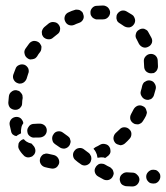

<svg xmlns="http://www.w3.org/2000/svg" viewBox="-20 -587 600 694"><path d="M484 63Q484 52 476 45Q469 37 459 37Q450 37 441 36Q430 35 422 42Q414 48 413 58Q412 63 414 68Q415 73 418 77Q421 81 426 83Q430 85 435 86Q447 87 458 87Q469 87 476 80Q483 73 484 63ZM559 45Q558 41 555 37Q552 33 548 30Q544 27 539 27Q534 26 529 27H528Q518 30 512 39Q507 47 509 57Q510 62 513 66Q516 70 520 73Q525 76 530 76Q534 77 539 76H541Q551 73 556 64Q561 56 559 45ZM388 50Q390 46 391 41Q391 36 389 31Q388 26 384 23Q381 19 377 17Q368 13 360 8Q355 5 351 5Q346 4 341 5Q336 6 332 10Q328 13 326 17Q320 26 323 36Q326 46 335 51Q345 57 355 62Q364 66 374 63Q384 59 388 50ZM136 -29Q132 -26 129 -22Q126 -18 125 -14Q122 -4 127 5Q132 14 142 17Q153 20 165 22Q170 23 175 22Q180 21 184 18Q188 15 190 11Q193 7 194 2Q195 -9 189 -17Q183 -25 173 -27Q164 -29 155 -31Q151 -32 146 -32Q141 -31 136 -29ZM305 2Q308 -2 309 -7Q311 -12 310 -17Q310 -22 307 -26Q305 -31 301 -34Q294 -39 285 -46Q277 -53 267 -52Q256 -51 250 -43Q243 -35 244 -25Q245 -14 253 -8Q262 0 270 5Q278 12 288 11Q298 10 305 2ZM318 -49Q319 -51 321 -52Q323 -54 325 -55Q334 -59 342 -64Q351 -69 361 -66Q371 -64 376 -55Q379 -50 379 -45Q380 -41 379 -36Q378 -31 374 -27Q371 -23 367 -21Q364 -18 360 -16Q357 -17 354 -18Q345 -19 335 -17Q334 -16 333 -16Q333 -18 332 -19Q331 -29 326 -38Q323 -44 318 -49ZM95 -67Q98 -64 101 -60Q104 -57 106 -52Q108 -47 108 -42Q108 -37 106 -33Q104 -28 100 -25Q97 -21 92 -20Q87 -18 82 -18Q77 -18 73 -20Q68 -22 65 -26Q54 -37 48 -49Q46 -53 46 -58Q46 -63 47 -68Q49 -73 52 -76Q56 -80 60 -82Q61 -83 63 -83Q65 -84 66 -84Q70 -79 76 -75Q84 -70 94 -68Q95 -67 95 -67ZM230 -60Q233 -64 234 -69Q236 -74 235 -78Q234 -83 232 -88Q229 -92 225 -95Q216 -102 207 -108Q199 -114 188 -112Q178 -110 173 -101Q170 -97 169 -92Q168 -87 169 -82Q170 -77 172 -73Q175 -69 179 -66Q187 -61 195 -55Q203 -49 214 -50Q224 -52 230 -60ZM397 -70Q400 -67 405 -65Q410 -63 415 -62Q419 -62 424 -64Q429 -66 432 -69Q441 -77 448 -85Q455 -92 455 -103Q455 -113 447 -120Q440 -127 429 -127Q419 -127 412 -119Q405 -112 398 -106Q391 -99 390 -88Q390 -78 397 -70ZM140 -96Q148 -103 149 -113Q150 -124 143 -132Q136 -139 126 -140Q122 -140 117 -140Q108 -140 99 -139Q88 -137 83 -128Q77 -120 79 -110Q80 -100 89 -94Q97 -88 108 -90Q112 -90 117 -90Q120 -90 122 -90Q132 -90 140 -96ZM26 -101Q21 -106 20 -113Q17 -124 15 -135Q13 -145 19 -154Q25 -162 35 -164Q40 -165 45 -164Q50 -163 54 -160Q58 -157 60 -153Q63 -149 64 -144Q64 -143 64 -142Q64 -141 64 -141Q58 -133 57 -124Q55 -115 56 -106Q56 -105 56 -105Q53 -104 50 -102Q44 -99 39 -95Q32 -96 26 -101ZM463 -141Q467 -138 472 -138Q477 -137 482 -138Q486 -140 490 -142Q494 -145 497 -150Q503 -159 508 -169Q510 -174 511 -179Q511 -183 509 -188Q508 -193 505 -197Q502 -201 497 -203Q488 -208 478 -205Q468 -201 463 -192Q459 -184 454 -175Q449 -166 451 -156Q454 -146 463 -141ZM56 -251Q53 -255 49 -258Q44 -260 39 -261Q29 -262 21 -255Q13 -249 12 -238Q11 -227 10 -216Q10 -206 16 -198Q23 -191 34 -190Q39 -190 43 -191Q48 -193 52 -196Q55 -200 58 -204Q60 -209 60 -214Q60 -223 62 -233Q62 -238 61 -243Q59 -248 56 -251ZM507 -227Q511 -226 516 -226Q521 -227 526 -229Q530 -232 533 -236Q536 -240 537 -245Q540 -255 543 -266Q545 -276 539 -285Q534 -294 523 -296Q519 -297 514 -296Q509 -295 505 -292Q500 -290 498 -286Q495 -281 494 -277Q492 -267 489 -258Q486 -248 492 -239Q497 -230 507 -227ZM82 -340Q80 -344 76 -348Q73 -351 68 -353Q58 -356 49 -352Q39 -348 36 -338Q32 -328 28 -317Q25 -307 30 -298Q35 -289 45 -286Q49 -284 54 -285Q59 -285 64 -288Q68 -290 71 -294Q74 -297 76 -302Q79 -311 82 -321Q84 -325 84 -330Q84 -335 82 -340ZM501 -347Q501 -336 508 -329Q516 -322 526 -322Q531 -322 536 -323Q540 -325 544 -329Q547 -332 549 -337Q551 -342 551 -347Q551 -358 550 -370Q549 -380 541 -387Q533 -393 523 -392Q513 -391 506 -383Q499 -375 500 -365Q501 -356 501 -347ZM130 -418Q129 -423 126 -427Q124 -431 120 -434Q111 -440 101 -439Q91 -437 85 -429Q78 -420 72 -411Q66 -402 69 -392Q71 -382 80 -376Q84 -373 89 -372Q93 -372 98 -373Q103 -374 107 -376Q111 -379 114 -383Q119 -392 125 -399Q128 -403 129 -408Q130 -413 130 -418ZM516 -418Q525 -422 529 -432Q532 -442 527 -451Q522 -461 516 -471Q514 -476 509 -479Q505 -481 501 -483Q496 -484 491 -483Q486 -482 482 -479Q473 -474 471 -464Q468 -454 474 -445Q478 -437 482 -429Q487 -420 497 -416Q507 -413 516 -418ZM192 -498Q186 -506 176 -507Q166 -509 157 -503Q148 -496 140 -489Q136 -485 134 -481Q132 -477 131 -472Q131 -467 132 -462Q134 -457 137 -453Q144 -446 154 -445Q165 -444 172 -451Q180 -457 187 -463Q196 -469 197 -479Q199 -489 192 -498ZM464 -499Q467 -503 468 -508Q469 -513 468 -517Q467 -522 464 -527Q462 -531 457 -534Q448 -540 437 -546Q428 -551 418 -548Q408 -544 403 -535Q401 -531 401 -526Q400 -521 402 -516Q403 -511 406 -508Q410 -504 414 -502Q422 -497 429 -492Q438 -487 448 -488Q458 -490 464 -499ZM281 -535Q280 -540 277 -544Q273 -547 269 -550Q264 -552 259 -552Q254 -553 250 -551Q239 -548 229 -543Q219 -539 215 -530Q211 -520 215 -511Q219 -501 228 -497Q238 -493 248 -497Q256 -501 265 -504Q275 -507 280 -516Q285 -525 281 -535ZM350 -517H352Q363 -517 370 -524Q378 -532 378 -542Q378 -547 376 -551Q374 -556 370 -560Q367 -563 362 -565Q358 -567 353 -567H350Q340 -567 330 -566Q320 -566 313 -558Q306 -550 307 -540Q307 -535 309 -531Q312 -526 315 -523Q319 -520 324 -518Q328 -516 333 -517Q342 -517 350 -517Z"/></svg>

Font: FRB American Cursive Guidelines Dashed Black
Style: Bold Italic
Weight: 900
Italic angle: -25°
Version: Version 2.0;Modular Font Editor K font №1